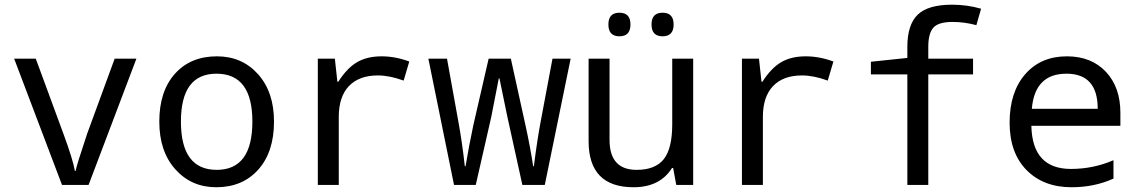

<svg xmlns="http://www.w3.org/2000/svg" viewBox="-20 -785 4841 815"><path d="M243.2 0 40 -536.1H131.8L249 -217.8Q290.5 -105 297.9 -59.1H300.8Q304.2 -80.6 350.1 -217.8L466.8 -536.1H559.1L356 0Z M897.9 9.8Q792.5 9.8 724.4 -66.2Q656.2 -142.1 656.2 -269Q656.2 -397.5 722.4 -471.7Q788.6 -545.9 900.9 -545.9Q1007.3 -545.9 1075.2 -470.2Q1143.1 -394.5 1143.1 -269Q1143.1 -139.6 1076.2 -64.9Q1009.3 9.8 897.9 9.8ZM899.9 -64Q1051.3 -64 1051.3 -269Q1051.3 -472.2 898.9 -472.2Q748 -472.2 748 -269Q748 -64 899.9 -64Z M1717.3 -523.9 1693.4 -442.9Q1633.3 -464.8 1584 -464.8Q1504.4 -464.8 1461.2 -419.7Q1418 -374.5 1418 -289.1V0H1329.1V-536.1H1401.4L1412.1 -438H1416Q1453.1 -496.1 1495.6 -521Q1538.1 -545.9 1600.1 -545.9Q1657.7 -545.9 1717.3 -523.9Z M2197.3 0 2133.3 -291 2100.1 -452.1H2097.2L2065.4 -289.1L1999.5 0H1907.2L1798.3 -536.1H1877.4L1925.3 -271Q1941.9 -180.2 1953.1 -79.1H1956.1Q1971.2 -169.4 1989.3 -253.9L2054.2 -536.1H2148.4L2210.4 -253.9Q2231.4 -158.7 2243.2 -79.1H2246.1Q2261.2 -197.3 2275.4 -271L2325.2 -536.1H2402.3L2292.5 0Z M2850.6 0 2837.4 -71.8H2832.5Q2781.2 9.8 2669.4 9.8Q2478.5 9.8 2478.5 -186V-536.1H2567.4V-190.9Q2567.4 -64 2682.6 -64Q2761.2 -64 2797.4 -109.1Q2833.5 -154.3 2833.5 -257.8V-536.1H2922.4V0ZM2609.4 -731Q2656.2 -731 2656.2 -681.2Q2656.2 -630.9 2609.4 -630.9Q2562.5 -630.9 2562.5 -681.2Q2562.5 -731 2609.4 -731ZM2792.5 -731Q2839.4 -731 2839.4 -681.2Q2839.4 -630.9 2792.5 -630.9Q2745.6 -630.9 2745.6 -681.2Q2745.6 -731 2792.5 -731Z M3517.6 -523.9 3493.7 -442.9Q3433.6 -464.8 3384.3 -464.8Q3304.7 -464.8 3261.5 -419.7Q3218.3 -374.5 3218.3 -289.1V0H3129.4V-536.1H3201.7L3212.4 -438H3216.3Q3253.4 -496.1 3295.9 -521Q3338.4 -545.9 3400.4 -545.9Q3458 -545.9 3517.6 -523.9Z M4110.4 -469.2H3920.4V0H3831.5V-469.2H3676.8V-522.9L3831.5 -539.1V-585.9Q3831.5 -680.2 3875.5 -722.7Q3919.4 -765.1 4021.5 -765.1Q4084.5 -765.1 4144.5 -748L4124.5 -678.2Q4073.7 -691.9 4023.4 -691.9Q3963.4 -691.9 3941.9 -667.5Q3920.4 -643.1 3920.4 -586.9V-536.1H4110.4Z M4735.8 -251H4357.9Q4361.8 -67.9 4525.9 -67.9Q4621.1 -67.9 4706.5 -105V-26.9Q4625.5 9.8 4528.8 9.8Q4409.2 9.8 4337.4 -63.2Q4265.6 -136.2 4265.6 -264.2Q4265.6 -394 4331.8 -470Q4397.9 -545.9 4508.8 -545.9Q4612.3 -545.9 4674.1 -480.5Q4735.8 -415 4735.8 -306.2ZM4359.9 -323.2H4639.6Q4639.6 -472.2 4506.8 -472.2Q4372.6 -472.2 4359.9 -323.2Z"/></svg>

Font: WenQuanYi Micro Hei Mono
Style: Regular
Weight: 400
Foundry: Ascender Corporation
Version: Version 0.2.0-beta